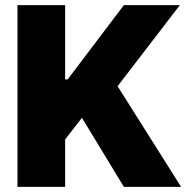

<svg xmlns="http://www.w3.org/2000/svg" viewBox="-20 -727 730 747"><path d="M47.9 -707H233.4V-418H243.2L461.9 -707H679.7L437.5 -391.6L684.6 0H461.9L298.8 -268.6L233.4 -184.6V0H47.9Z"/></svg>

Font: Pretendard Std Black
Style: Regular
Weight: 900
Designer: Base glyphs from Inter by Rasmus Andersson; Hangeul glyphs from Noto Sans CJK(Source Han Sans) by Jang Soo-young and Kan
Foundry: Kil Hyung-jin
Version: Version 1.309